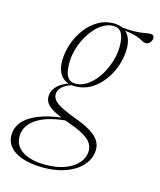

<svg xmlns="http://www.w3.org/2000/svg" viewBox="-191 -542 727 875"><g transform="rotate(15 173.0 -105.0)"><path d="M400 -415Q393 -415 387.5 -417.8Q382 -420.5 374 -424.8Q366 -429 353.8 -433.5Q341.5 -438 322 -441.5Q302.5 -445 272.5 -446.5L256.5 -459Q305.5 -452.5 335.5 -453.5Q365.5 -454.5 383.2 -458Q401 -461.5 412.5 -461.5Q419.5 -461.5 424 -457.5Q428.5 -453.5 428.5 -445.5Q428.5 -440.5 426.5 -435.2Q424.5 -430 420.8 -425.2Q417 -420.5 411.8 -417.8Q406.5 -415 400 -415ZM139 -153.5Q163 -153.5 185.5 -166.5Q208 -179.5 227.2 -201.8Q246.5 -224 260.5 -252.2Q274.5 -280.5 282.5 -311.2Q290.5 -342 290 -372Q289.5 -414.5 277 -433.5Q264.5 -452.5 238 -452.5Q214.5 -452.5 192 -439.5Q169.5 -426.5 150.5 -404.2Q131.5 -382 117 -353.8Q102.5 -325.5 94.8 -294.5Q87 -263.5 87.5 -233.5Q88 -191.5 100.5 -172.5Q113 -153.5 139 -153.5ZM236.5 -464.5Q267 -464.5 286.2 -452.2Q305.5 -440 314.8 -418.2Q324 -396.5 324 -368Q324 -328.5 310.8 -288.5Q297.5 -248.5 273 -215.2Q248.5 -182 215 -161.8Q181.5 -141.5 140.5 -141.5Q111 -141.5 91.5 -153.8Q72 -166 62.8 -187.8Q53.5 -209.5 53.5 -238Q53.5 -277.5 66.8 -317.5Q80 -357.5 104.5 -390.8Q129 -424 162.5 -444.2Q196 -464.5 236.5 -464.5ZM96 254Q58 254 25.8 247.5Q-6.5 241 -30.8 228Q-55 215 -68.5 195Q-82 175 -82 148.5Q-82 112.5 -58.8 84.5Q-35.5 56.5 11.5 37.5Q58.5 18.5 130 10.5L156 11.5V19Q111 21.5 74 31Q37 40.5 10.5 56.5Q-16 72.5 -30.5 94.5Q-45 116.5 -45 144Q-45 175.5 -26.5 196.5Q-8 217.5 25 228.2Q58 239 100.5 239Q156 239 195.5 223.5Q235 208 256 182.5Q277 157 277 127Q277 113 271.5 100.2Q266 87.5 252.8 75.5Q239.5 63.5 215.5 51.2Q191.5 39 154 26Q105 8.5 79.5 -6Q54 -20.5 44.8 -34.8Q35.5 -49 35.5 -65Q35.5 -84.5 45.8 -101Q56 -117.5 75.5 -130Q95 -142.5 123 -150.5L131 -145Q95.5 -134 80 -118Q64.5 -102 64.5 -84Q64.5 -73 69.8 -63.5Q75 -54 87.5 -44.5Q100 -35 122 -24.8Q144 -14.5 176.5 -2Q226.5 16 255 34Q283.5 52 295.5 71.2Q307.5 90.5 307.5 113Q307.5 142 292.5 167.5Q277.5 193 249.8 212.5Q222 232 183 243Q144 254 96 254Z"/></g></svg>

Font: Newsreader 36pt ExtraLight
Style: Italic
Weight: 250
Italic angle: -17°
Designer: Hugues Gentile
Foundry: Production Type
Version: Version 1.003